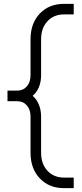

<svg xmlns="http://www.w3.org/2000/svg" viewBox="-20 -800 429 1000"><path d="M314 180Q235.5 180 187.2 129Q139 78 139 -5V-193Q139 -229 119.8 -251Q100.5 -273 69 -273H19V-328H69Q100.5 -328 119.8 -350Q139 -372 139 -408V-595Q139 -678.5 187.2 -729.2Q235.5 -780 314 -780H364V-725H314Q260 -725 227 -689.2Q194 -653.5 194 -595V-408Q194 -373.5 182.5 -346Q171 -318.5 150 -301Q171 -283 182.5 -255.2Q194 -227.5 194 -193V-5Q194 53.5 227 89.2Q260 125 314 125H364V180Z"/></svg>

Font: Mohave Light
Style: Regular
Weight: 300
Designer: Gumpita Rahayu
Foundry: Tokotype
Version: Version 2.003